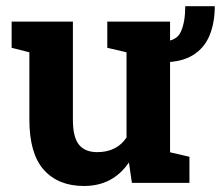

<svg xmlns="http://www.w3.org/2000/svg" viewBox="-20 -599 724 629"><path d="M254.9 10.3Q170.9 10.3 123.5 -42.7Q76.2 -95.7 76.2 -207.5V-427.7L18.1 -442.4V-528.3H218.8V-206.5Q218.8 -149.9 238.5 -125.2Q258.3 -100.6 298.3 -100.6Q362.3 -100.6 394.5 -148.4V-427.7L331.5 -442.4V-528.3H537.1V-100.1L600.6 -85.4V0H412.1L402.3 -66.9Q350.1 10.3 254.9 10.3ZM512.7 -395V-463.4Q558.1 -463.4 572.5 -495.1Q586.9 -526.9 586.9 -578.6H683.6Q683.6 -524.9 666.7 -483.4Q649.9 -441.9 612.3 -418.5Q574.7 -395 512.7 -395Z"/></svg>

Font: Roboto Slab
Style: Bold
Weight: 700
Designer: Google
Version: Version 2.000; ttfautohint (v1.8.1.43-b0c9)